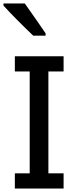

<svg xmlns="http://www.w3.org/2000/svg" viewBox="-46 -1079 422 1099"><path d="M39 0V-87H124V-670H39V-757H318V-670H231V-87H318V0ZM144 -875Q124 -894 102 -915.5Q80 -937 57.5 -959.5Q35 -982 13.5 -1004.5Q-8 -1027 -26 -1047V-1059H96Q132 -1009 163.5 -963Q195 -917 215 -888V-875Z"/></svg>

Font: Menbere
Style: Regular
Weight: 400
Designer: Aleme Tadesse
Foundry: Sorkin Type Co
Version: Version 1.000